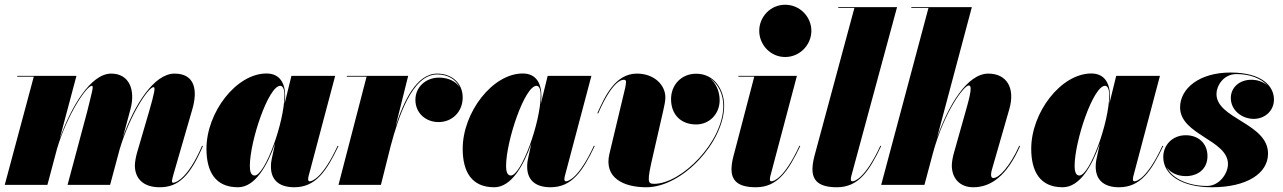

<svg xmlns="http://www.w3.org/2000/svg" viewBox="-20 -780 5414 810"><path d="M444.5 0 485 -151C528.5 -296 606 -412.5 628 -412.5C636.5 -412.5 631 -386 608.5 -308L558.5 -137C553.5 -120.5 549 -96.5 549 -82C549 -29 582 10 654 10C733 10 782 -38 836 -164L832.5 -165C771 -22 719 -9 711 -9C707 -9 705.5 -11.5 705.5 -15.5C705.5 -21 709 -34.5 712 -45L791.5 -319.5C815 -400.5 801.5 -469.5 716.5 -469.5C629 -469.5 546.5 -336 498.5 -201L530.5 -319.5C552 -400 526 -469.5 449 -469.5C362.5 -469.5 279.5 -328.5 232 -195L302.5 -460H52.5V-456.5H122.5L0 0H180L221 -154C264.5 -298.5 345.5 -418 367.5 -418C377 -418 366.5 -387 347.5 -308L265 0Z M1183 -375C1183 -428.5 1160.5 -470 1104.5 -470C976.5 -470 851 -305.5 851 -152.5C851 -55 889 10 984 10C1056 10 1107.5 -80.5 1140.5 -174.5L1126.5 -110C1125 -103 1123 -92.5 1123 -76.5C1123 -25.5 1152.5 10 1221.5 10C1312 10 1357.5 -58 1408 -164L1404.5 -165C1340 -25.5 1295 -15 1286.5 -15C1282.5 -15 1280 -18 1280 -23C1280 -27.5 1280.5 -32 1282 -37.5L1394 -460H1209.5L1180.5 -342C1182.5 -356 1183 -367.5 1183 -375ZM1180 -378.5C1180 -263.5 1098 -39.5 1054 -39.5C1039 -39.5 1034 -57 1034 -79.5C1034 -184.5 1112.5 -418 1162.5 -418C1172.5 -418 1180 -405.5 1180 -378.5Z M1526.5 -456.5 1408 0H1587L1627.5 -161.5C1659.5 -282.5 1718 -466 1824.5 -466C1867.5 -466 1903 -446 1919 -412C1902 -438.5 1869 -452.5 1832 -452.5C1778.5 -452.5 1732.5 -415 1732.5 -358.5C1732.5 -303.5 1775.5 -265 1830.5 -265C1888.5 -265 1932 -309.5 1932 -368.5C1932 -430.5 1885 -469.5 1824.5 -469.5C1738.5 -469.5 1684 -356 1649 -247.5L1702 -460H1443V-456.5Z M2264 -375C2264 -428.5 2241.5 -470 2185.5 -470C2057.5 -470 1932 -305.5 1932 -152.5C1932 -55 1970 10 2065 10C2137 10 2188.5 -80.5 2221.5 -174.5L2207.5 -110C2206 -103 2204 -92.5 2204 -76.5C2204 -25.5 2233.5 10 2302.5 10C2393 10 2438.5 -58 2489 -164L2485.5 -165C2421 -25.5 2376 -15 2367.5 -15C2363.5 -15 2361 -18 2361 -23C2361 -27.5 2361.5 -32 2363 -37.5L2475 -460H2290.5L2261.5 -342C2263.5 -356 2264 -367.5 2264 -375ZM2261 -378.5C2261 -263.5 2179 -39.5 2135 -39.5C2120 -39.5 2115 -57 2115 -79.5C2115 -184.5 2193.5 -418 2243.5 -418C2253.5 -418 2261 -405.5 2261 -378.5Z M2735 -125 2778 -313C2783 -334 2787 -354.5 2787 -369C2787 -422 2739.5 -469.5 2667 -469.5C2575.5 -469.5 2532 -373.5 2500 -302.5L2503.5 -301.5C2564 -440.5 2603.5 -443.5 2611.5 -443.5C2618.5 -443.5 2621 -441 2621 -433.5C2621 -428.5 2619 -417.5 2618 -411.5L2551 -131C2527 -30 2610 10 2706.5 10C2859.5 10 3035 -181.5 3035 -334C3035 -400 2995 -469 2917 -469C2855 -469 2811 -422.5 2811 -362C2811 -297 2852 -255 2917 -255C2973.5 -255 3016 -300 3016 -357C3016 -394.5 3001 -429 2975 -449C3012 -425.5 3031.5 -379 3031.5 -334C3031.5 -181.5 2855 -4.5 2740 -4.5C2711.5 -4.5 2709 -13 2735 -125Z M3183 -650C3183 -592 3229.5 -539.5 3292.5 -539.5C3355.5 -539.5 3403 -592 3403 -650C3403 -708 3355.5 -760 3292.5 -760C3229.5 -760 3183 -708 3183 -650ZM3356 -164 3352.5 -165C3288 -25.5 3243 -15 3234.5 -15C3230.5 -15 3228 -17.5 3228 -23C3228 -27.5 3228.5 -32 3230 -37.5L3342 -460H3095V-456.5H3162L3076.5 -129.5C3073.5 -118.5 3066 -92 3066 -67C3066 -19 3092 10 3169 10C3260 10 3305.5 -58 3356 -164Z M3697.5 -164 3694 -165C3629.5 -25.5 3584.5 -15 3576.5 -15C3572 -15 3569.5 -18 3569.5 -23C3569.5 -27.5 3570 -32 3571.5 -37.5L3764.5 -750H3516.5V-746.5H3584.5L3418 -129.5C3415 -118 3407.5 -91.5 3407.5 -67C3407.5 -19 3433.5 10 3510.5 10C3602 10 3647 -58 3697.5 -164Z M4058.5 -327 4005 -137C4000 -120.5 3995.5 -97.5 3995.5 -82C3995.5 -29 4028 10 4086 10C4160.5 10 4228 -38 4283.5 -164L4280 -165C4241.5 -79.5 4195 -29 4171 -29C4164.5 -29 4161 -32.5 4161 -44C4161 -49 4163 -59 4164.5 -64L4238 -319.5C4264 -409.5 4226.5 -469.5 4149.5 -469.5C4060 -469.5 3981 -334.5 3933.5 -200.5L4080 -750H3824.5V-746.5H3897L3697.5 0H3880L3915.5 -133C3963.5 -310.5 4047.5 -419.5 4066.5 -419.5C4077.5 -419.5 4080.5 -405 4058.5 -327Z M4662.5 -375C4662.5 -428.5 4640 -470 4584 -470C4456 -470 4330.5 -305.5 4330.5 -152.5C4330.5 -55 4368.5 10 4463.5 10C4535.5 10 4587 -80.5 4620 -174.5L4606 -110C4604.5 -103 4602.5 -92.5 4602.5 -76.5C4602.5 -25.5 4632 10 4701 10C4791.5 10 4837 -58 4887.5 -164L4884 -165C4819.5 -25.5 4774.5 -15 4766 -15C4762 -15 4759.5 -18 4759.5 -23C4759.5 -27.5 4760 -32 4761.5 -37.5L4873.5 -460H4689L4660 -342C4662 -356 4662.5 -367.5 4662.5 -375ZM4659.5 -378.5C4659.5 -263.5 4577.5 -39.5 4533.5 -39.5C4518.5 -39.5 4513.5 -57 4513.5 -79.5C4513.5 -184.5 4592 -418 4642 -418C4652 -418 4659.5 -405.5 4659.5 -378.5Z M5329.5 -132C5329.5 -260 5112 -278.5 5112 -383.5C5112 -417 5140.5 -467.5 5196.5 -467.5C5255.5 -467.5 5301.5 -448 5327.5 -419C5310 -434.5 5285.5 -443.5 5259.5 -443.5C5207 -443.5 5172.5 -409.5 5172.5 -366.5C5172.5 -314 5220 -278.5 5269.5 -278.5C5313 -278.5 5354.5 -309.5 5354.5 -360.5C5354.5 -412.5 5309.5 -474 5171.5 -474C5038.5 -474 4958.5 -406 4958.5 -327C4958.5 -211 5160.5 -190 5160.5 -88C5160.5 -47 5123 4.5 5072.5 4.5C4997.5 4.5 4927.5 -23.5 4902 -74C4918.5 -50.5 4948.5 -37 4982.5 -37C5032.5 -37 5074 -66 5074 -121.5C5074 -176 5035 -209.5 4982.5 -209.5C4926 -209.5 4887.5 -168 4887.5 -117.5C4887.5 -43 4964 10 5093 10C5239.5 10 5329.5 -48 5329.5 -132Z"/></svg>

Font: Bodoni* 48pt Fatface
Style: Italic
Weight: 900
Italic angle: -13°
Version: Version 2.3